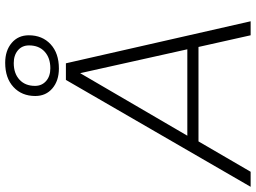

<svg xmlns="http://www.w3.org/2000/svg" viewBox="-171 -843 986 740"><g transform="rotate(-90 322.0 -473.0)"><path d="M610 0H556L511 -201H147L30 0H-28L384 -712H448ZM502 -244 410 -657 169 -244ZM428 -739Q381 -739 351.5 -764Q322 -789 322 -830Q322 -882 356.5 -914Q391 -946 450 -946Q497 -946 526.5 -921Q556 -896 556 -855Q556 -803 521.5 -771Q487 -739 428 -739ZM429 -772Q469 -772 493 -794Q517 -816 517 -854Q517 -881 498 -897Q479 -913 449 -913Q409 -913 385 -891Q361 -869 361 -831Q361 -805 379.5 -788.5Q398 -772 429 -772Z"/></g></svg>

Font: Creato Display Light
Style: Italic
Weight: 300
Italic angle: -10°
Version: Version 1.000